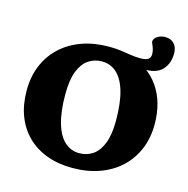

<svg xmlns="http://www.w3.org/2000/svg" viewBox="-119 -939 1050 1070"><g transform="rotate(15 406.0 -404.5)"><path d="M407.5 -74.5Q451.5 -74.5 485.5 -97.8Q519.5 -121 539.2 -171.2Q559 -221.5 559 -302.5Q559 -404.5 539.5 -470.8Q520 -537 484 -569.2Q448 -601.5 399 -601.5Q356 -601.5 321.8 -578.5Q287.5 -555.5 267.8 -505.5Q248 -455.5 248 -374Q248 -272 267.5 -205.8Q287 -139.5 323 -107Q359 -74.5 407.5 -74.5ZM415.5 -691Q453.5 -691 484.5 -686.8Q515.5 -682.5 543 -678Q570.5 -673.5 599 -673.5Q633 -673.5 645.5 -683.5Q658 -693.5 658 -712Q658 -728 653.5 -742.2Q649 -756.5 644.2 -766.8Q639.5 -777 639.5 -781Q640 -799 659.8 -811.5Q679.5 -824 704.5 -824Q736.5 -824 755.8 -804Q775 -784 775 -747.5Q775 -691.5 742.8 -655Q710.5 -618.5 638 -619V-627Q682.5 -596.5 712.8 -552.2Q743 -508 757.8 -454Q772.5 -400 772.5 -339Q772.5 -259 745 -193.8Q717.5 -128.5 667 -81.8Q616.5 -35 546.5 -10Q476.5 15 391.5 15Q309.5 15 243.5 -9.5Q177.5 -34 130.8 -80Q84 -126 59.2 -191Q34.5 -256 34.5 -337Q34.5 -417.5 62 -482.8Q89.5 -548 140 -594.5Q190.5 -641 260.2 -666Q330 -691 415.5 -691Z"/></g></svg>

Font: Newsreader 16pt 16pt ExtraBold
Style: Regular
Weight: 800
Version: Version 1.003